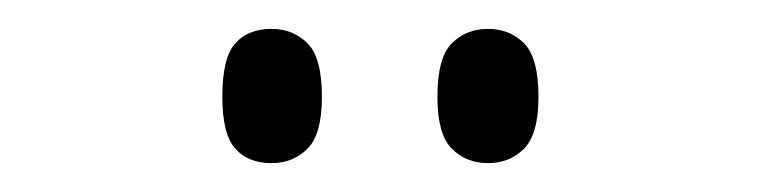

<svg xmlns="http://www.w3.org/2000/svg" viewBox="-20 -761 527 133"><path d="M318 -648Q303 -648 293 -658Q283 -668 283 -694Q283 -721 293 -731Q303 -741 318 -741Q333 -741 343 -731Q353 -721 353 -694Q353 -668 343 -658Q333 -648 318 -648ZM168 -648Q152 -648 143 -658Q134 -668 134 -694Q134 -721 143 -731Q152 -741 168 -741Q183 -741 193 -731Q203 -721 203 -694Q203 -668 193 -658Q183 -648 168 -648Z"/></svg>

Font: Noto Serif Condensed Light
Style: Regular
Weight: 300
Width: 3
Designer: Monotype Design Team
Foundry: Monotype Imaging Inc.
Version: Version 2.013